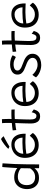

<svg xmlns="http://www.w3.org/2000/svg" viewBox="1421 -2194 814 3696"><g transform="rotate(-90 1828.0 -346.0)"><path d="M439 -1.5Q438.5 -10.5 438.2 -29Q438 -47.5 438 -65.5Q438 -83.5 438 -91Q435 -86 423.2 -72Q411.5 -58 389.2 -42Q367 -26 332.5 -14.2Q298 -2.5 250 -2.5Q181.5 -2.5 133.8 -31.5Q86 -60.5 61 -112.8Q36 -165 36 -235Q36 -299.5 61.2 -355Q86.5 -410.5 136.5 -445Q186.5 -479.5 261 -479.5Q309 -479.5 345.5 -469Q382 -458.5 406.5 -444.5Q431 -430.5 441.5 -420.5Q442 -440.5 444 -472Q446 -503.5 448.2 -539.5Q450.5 -575.5 453 -610.2Q455.5 -645 457.5 -671.2Q459.5 -697.5 461 -709Q478 -709 498.2 -707.5Q518.5 -706 532 -703.5Q523 -586 518.5 -469.5Q514 -353 512.8 -236Q511.5 -119 511.5 0.5Q505 0.5 490 0.2Q475 0 460.2 -0.5Q445.5 -1 439 -1.5ZM268 -77Q307.5 -77 337 -88.8Q366.5 -100.5 387 -117.5Q407.5 -134.5 419.5 -150.8Q431.5 -167 436 -175Q436 -187.5 436.2 -212.2Q436.5 -237 437 -265Q437.5 -293 437.8 -317Q438 -341 438.5 -352.5Q426.5 -363 402.5 -376.5Q378.5 -390 345.8 -399.8Q313 -409.5 274 -409.5Q195 -409.5 153.8 -363.5Q112.5 -317.5 112.5 -238.5Q112.5 -158.5 152.8 -117.8Q193 -77 268 -77Z M1116 -118.5Q1107 -105.5 1088 -86.8Q1069 -68 1040 -50.2Q1011 -32.5 972.2 -20.2Q933.5 -8 884 -8Q809.5 -8 753.5 -39.2Q697.5 -70.5 667.2 -129.8Q637 -189 637 -273.5Q637 -353.5 670.5 -412Q704 -470.5 762.5 -502.2Q821 -534 895.5 -534Q989.5 -534 1041.2 -475Q1093 -416 1100.5 -318.5Q1102 -303 1102 -288.5Q1102 -274 1101 -259Q1095 -259.5 1076 -260.2Q1057 -261 1031.2 -262Q1005.5 -263 978.5 -263.5Q951.5 -264 929.5 -264Q877 -264 819.8 -258.8Q762.5 -253.5 717 -246.5Q717 -232 719.2 -218.2Q721.5 -204.5 725 -192Q734 -158 758.5 -133.2Q783 -108.5 817.2 -95Q851.5 -81.5 889.5 -81.5Q931 -81.5 961.2 -94.5Q991.5 -107.5 1012.5 -125.5Q1033.5 -143.5 1045.5 -159.2Q1057.5 -175 1062.5 -180Q1065.5 -177.5 1073 -170.8Q1080.5 -164 1089 -154.8Q1097.5 -145.5 1105 -136Q1112.5 -126.5 1116 -118.5ZM716.5 -305Q757 -311.5 811 -316.5Q865 -321.5 933.5 -321.5Q969 -321.5 993 -320.5Q1017 -319.5 1027 -319Q1027 -337.5 1022.5 -358Q1017 -385 1001.2 -411.5Q985.5 -438 958.8 -455.5Q932 -473 890.5 -473Q843.5 -473 804.5 -453.2Q765.5 -433.5 741.8 -396Q718 -358.5 716.5 -305ZM998.5 -733Q1011 -727.5 1021.8 -717.8Q1032.5 -708 1041 -698.2Q1049.5 -688.5 1053.5 -682Q1042 -677.5 1021 -666.5Q1000 -655.5 974.5 -641.2Q949 -627 924.2 -612.8Q899.5 -598.5 880.8 -587.2Q862 -576 855 -571Q852 -572 845.8 -574.8Q839.5 -577.5 832.5 -580.8Q825.5 -584 819.2 -587.8Q813 -591.5 810.5 -593.5Q822 -608 846.8 -629.8Q871.5 -651.5 901.2 -673.5Q931 -695.5 957.5 -712Q984 -728.5 998.5 -733Z M1570 -102Q1563 -76.5 1549 -48.2Q1535 -20 1509.2 -0.5Q1483.5 19 1440.5 19Q1386 19 1355.2 -5.2Q1324.5 -29.5 1311.8 -69Q1299 -108.5 1299 -153.5Q1299 -177.5 1299.8 -211.8Q1300.5 -246 1301.5 -283.8Q1302.5 -321.5 1303.8 -357.2Q1305 -393 1306.2 -420.2Q1307.5 -447.5 1308 -460Q1255.5 -455 1219 -449Q1182.5 -443 1173 -440Q1171 -452 1169.8 -466Q1168.5 -480 1167.8 -492Q1167 -504 1167 -509Q1194.5 -513 1233.2 -518.2Q1272 -523.5 1308.5 -525.5Q1309 -548 1309.5 -577.8Q1310 -607.5 1309.5 -634.5Q1309.5 -657 1308 -677.8Q1306.5 -698.5 1305 -713L1381.5 -716Q1382.5 -707.5 1384.2 -677.2Q1386 -647 1386 -604Q1386 -589 1386 -567.5Q1386 -546 1385.5 -530.5Q1400 -531.5 1422 -532.5Q1444 -533.5 1457.5 -533.5Q1482 -534 1505 -533.8Q1528 -533.5 1544.8 -533Q1561.5 -532.5 1565.5 -532Q1567 -521.5 1567.8 -501.8Q1568.5 -482 1568.5 -470Q1563.5 -470.5 1533.8 -471.2Q1504 -472 1474.5 -471.5Q1453.5 -471 1428.2 -470Q1403 -469 1384.5 -467.5Q1384 -453.5 1382.8 -425.8Q1381.5 -398 1380.2 -363.2Q1379 -328.5 1377.8 -293Q1376.5 -257.5 1376 -227.5Q1375.5 -197.5 1375.5 -180Q1375.5 -149 1379.5 -119.5Q1383.5 -90 1399 -70.8Q1414.5 -51.5 1447.5 -51.5Q1470.5 -51.5 1484 -68.5Q1497.5 -85.5 1504.8 -107.5Q1512 -129.5 1515.5 -143.5Q1519 -140 1526.8 -133.8Q1534.5 -127.5 1543.8 -121Q1553 -114.5 1560.2 -109.2Q1567.5 -104 1570 -102Z M2113 -118.5Q2104 -105.5 2085 -86.8Q2066 -68 2037 -50.2Q2008 -32.5 1969.2 -20.2Q1930.5 -8 1881 -8Q1806.5 -8 1750.5 -39.2Q1694.5 -70.5 1664.2 -129.8Q1634 -189 1634 -273.5Q1634 -353.5 1667.5 -412Q1701 -470.5 1759.5 -502.2Q1818 -534 1892.5 -534Q1986.5 -534 2038.2 -475Q2090 -416 2097.5 -318.5Q2099 -303 2099 -288.5Q2099 -274 2098 -259Q2092 -259.5 2073 -260.2Q2054 -261 2028.2 -262Q2002.5 -263 1975.5 -263.5Q1948.5 -264 1926.5 -264Q1874 -264 1816.8 -258.8Q1759.5 -253.5 1714 -246.5Q1714 -232 1716.2 -218.2Q1718.5 -204.5 1722 -192Q1731 -158 1755.5 -133.2Q1780 -108.5 1814.2 -95Q1848.5 -81.5 1886.5 -81.5Q1928 -81.5 1958.2 -94.5Q1988.5 -107.5 2009.5 -125.5Q2030.5 -143.5 2042.5 -159.2Q2054.5 -175 2059.5 -180Q2062.5 -177.5 2070 -170.8Q2077.5 -164 2086 -154.8Q2094.5 -145.5 2102 -136Q2109.5 -126.5 2113 -118.5ZM1713.5 -305Q1754 -311.5 1808 -316.5Q1862 -321.5 1930.5 -321.5Q1966 -321.5 1990 -320.5Q2014 -319.5 2024 -319Q2024 -337.5 2019.5 -358Q2014 -385 1998.2 -411.5Q1982.5 -438 1955.8 -455.5Q1929 -473 1887.5 -473Q1840.5 -473 1801.5 -453.2Q1762.5 -433.5 1738.8 -396Q1715 -358.5 1713.5 -305Z M2422.5 41Q2380.5 41 2335.2 28.2Q2290 15.5 2250.8 -7.2Q2211.5 -30 2186.5 -59.5Q2190 -66 2196 -75.8Q2202 -85.5 2209.2 -96Q2216.5 -106.5 2223.8 -115.5Q2231 -124.5 2236.5 -129.5Q2257.5 -104 2288 -81Q2318.5 -58 2355 -43.8Q2391.5 -29.5 2428.5 -29.5Q2465.5 -29.5 2496 -40.8Q2526.5 -52 2544.5 -73.5Q2562.5 -95 2562.5 -124Q2562.5 -158 2542.8 -181.5Q2523 -205 2489.5 -222.2Q2456 -239.5 2414 -254Q2365.5 -271.5 2326.2 -291.2Q2287 -311 2263.8 -340.5Q2240.5 -370 2240.5 -416.5Q2240.5 -463.5 2267.2 -495Q2294 -526.5 2337.8 -542.5Q2381.5 -558.5 2433 -558.5Q2492.5 -558.5 2540 -543.8Q2587.5 -529 2611 -511.5Q2609 -503.5 2603.8 -491.8Q2598.5 -480 2591.8 -468.5Q2585 -457 2578.5 -448Q2553 -463.5 2517.5 -477.5Q2482 -491.5 2439 -491.5Q2409 -491.5 2381 -484.5Q2353 -477.5 2335.5 -461Q2318 -444.5 2318 -417Q2318 -392.5 2335 -374Q2352 -355.5 2380.8 -341.5Q2409.5 -327.5 2444.5 -315.5Q2489 -300.5 2525.2 -283Q2561.5 -265.5 2587.2 -243.2Q2613 -221 2627 -192.8Q2641 -164.5 2641 -129Q2641 -73.5 2612 -35.5Q2583 2.5 2533.5 21.8Q2484 41 2422.5 41Z M3081 -102Q3074 -76.5 3060 -48.2Q3046 -20 3020.2 -0.5Q2994.5 19 2951.5 19Q2897 19 2866.2 -5.2Q2835.5 -29.5 2822.8 -69Q2810 -108.5 2810 -153.5Q2810 -177.5 2810.8 -211.8Q2811.5 -246 2812.5 -283.8Q2813.5 -321.5 2814.8 -357.2Q2816 -393 2817.2 -420.2Q2818.5 -447.5 2819 -460Q2766.5 -455 2730 -449Q2693.5 -443 2684 -440Q2682 -452 2680.8 -466Q2679.5 -480 2678.8 -492Q2678 -504 2678 -509Q2705.5 -513 2744.2 -518.2Q2783 -523.5 2819.5 -525.5Q2820 -548 2820.5 -577.8Q2821 -607.5 2820.5 -634.5Q2820.5 -657 2819 -677.8Q2817.5 -698.5 2816 -713L2892.5 -716Q2893.5 -707.5 2895.2 -677.2Q2897 -647 2897 -604Q2897 -589 2897 -567.5Q2897 -546 2896.5 -530.5Q2911 -531.5 2933 -532.5Q2955 -533.5 2968.5 -533.5Q2993 -534 3016 -533.8Q3039 -533.5 3055.8 -533Q3072.5 -532.5 3076.5 -532Q3078 -521.5 3078.8 -501.8Q3079.5 -482 3079.5 -470Q3074.5 -470.5 3044.8 -471.2Q3015 -472 2985.5 -471.5Q2964.5 -471 2939.2 -470Q2914 -469 2895.5 -467.5Q2895 -453.5 2893.8 -425.8Q2892.5 -398 2891.2 -363.2Q2890 -328.5 2888.8 -293Q2887.5 -257.5 2887 -227.5Q2886.5 -197.5 2886.5 -180Q2886.5 -149 2890.5 -119.5Q2894.5 -90 2910 -70.8Q2925.5 -51.5 2958.5 -51.5Q2981.5 -51.5 2995 -68.5Q3008.5 -85.5 3015.8 -107.5Q3023 -129.5 3026.5 -143.5Q3030 -140 3037.8 -133.8Q3045.5 -127.5 3054.8 -121Q3064 -114.5 3071.2 -109.2Q3078.5 -104 3081 -102Z M3624 -118.5Q3615 -105.5 3596 -86.8Q3577 -68 3548 -50.2Q3519 -32.5 3480.2 -20.2Q3441.5 -8 3392 -8Q3317.5 -8 3261.5 -39.2Q3205.5 -70.5 3175.2 -129.8Q3145 -189 3145 -273.5Q3145 -353.5 3178.5 -412Q3212 -470.5 3270.5 -502.2Q3329 -534 3403.5 -534Q3497.5 -534 3549.2 -475Q3601 -416 3608.5 -318.5Q3610 -303 3610 -288.5Q3610 -274 3609 -259Q3603 -259.5 3584 -260.2Q3565 -261 3539.2 -262Q3513.5 -263 3486.5 -263.5Q3459.5 -264 3437.5 -264Q3385 -264 3327.8 -258.8Q3270.5 -253.5 3225 -246.5Q3225 -232 3227.2 -218.2Q3229.5 -204.5 3233 -192Q3242 -158 3266.5 -133.2Q3291 -108.5 3325.2 -95Q3359.5 -81.5 3397.5 -81.5Q3439 -81.5 3469.2 -94.5Q3499.5 -107.5 3520.5 -125.5Q3541.5 -143.5 3553.5 -159.2Q3565.5 -175 3570.5 -180Q3573.5 -177.5 3581 -170.8Q3588.5 -164 3597 -154.8Q3605.5 -145.5 3613 -136Q3620.5 -126.5 3624 -118.5ZM3224.5 -305Q3265 -311.5 3319 -316.5Q3373 -321.5 3441.5 -321.5Q3477 -321.5 3501 -320.5Q3525 -319.5 3535 -319Q3535 -337.5 3530.5 -358Q3525 -385 3509.2 -411.5Q3493.5 -438 3466.8 -455.5Q3440 -473 3398.5 -473Q3351.5 -473 3312.5 -453.2Q3273.5 -433.5 3249.8 -396Q3226 -358.5 3224.5 -305Z"/></g></svg>

Font: Grandstander Thin Light
Style: Regular
Weight: 300
Version: Version 1.200